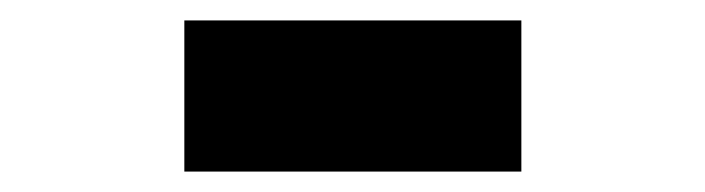

<svg xmlns="http://www.w3.org/2000/svg" viewBox="-20 -398 690 188"><path d="M160.5 -230V-378H490.5V-230Z"/></svg>

Font: Trispace Thin ExtraBold
Style: Regular
Weight: 800
Version: Version 1.210